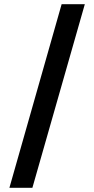

<svg xmlns="http://www.w3.org/2000/svg" viewBox="-20 -793 451 919"><path d="M25 106 275 -773H386L135 106Z"/></svg>

Font: Rethink Sans SemiBold
Style: Regular
Weight: 600
Designer: The Rethink Sans project authors (Hans Thiessen). DM Sans designed by Colophon Foundry.
Foundry: Rethink Communications LLC
Version: Version 1.001